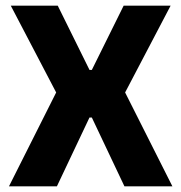

<svg xmlns="http://www.w3.org/2000/svg" viewBox="-20 -659 641 679"><path d="M181.2 0H11.7L187.1 -348.8V-315.8L18.1 -639H184.2L296.5 -411.8H304.8L417.3 -639H583.4L414 -315.8V-348.8L589.7 0H420.1L304.8 -243.3H296.4Z"/></svg>

Font: Anek Devanagari Medium
Style: Regular
Weight: 500
Designer: Kailash Malviya (Devanagari) & Yesha Goshar (Latin)
Foundry: Ek Type
Version: Version 1.003